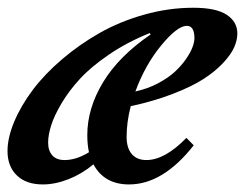

<svg xmlns="http://www.w3.org/2000/svg" viewBox="-28 -472 642 503"><path d="M84.5 11.2Q40.5 11.2 16.1 -12.5Q-8.3 -36.1 -8.3 -76.2Q-8.3 -111.3 9.3 -153.3Q26.9 -195.3 58.1 -236.8Q89.4 -278.3 135 -317.1Q180.7 -356 233.2 -385.7Q285.6 -415.5 349.6 -433.6Q413.6 -451.7 478.5 -451.7Q538.1 -451.7 565.9 -433.3Q593.8 -415 593.8 -384.3Q593.8 -366.7 585.4 -347.9Q577.1 -329.1 556.4 -306.9Q535.6 -284.7 504.9 -264.9Q474.1 -245.1 424.8 -226.1Q375.5 -207 314.5 -193.8Q303.7 -152.3 303.7 -113.3Q303.7 -84.5 317.1 -68.6Q330.6 -52.7 355.5 -52.7Q403.8 -52.7 460.4 -110.8L479.5 -91.3Q398.9 11.2 310.1 11.2Q245.1 11.2 216.8 -41.5Q187 -16.6 151.9 -2.7Q116.7 11.2 84.5 11.2ZM461.4 -404.3Q436.5 -404.3 394.3 -353Q352.1 -301.8 326.7 -232.4Q358.4 -239.3 385.3 -253.4Q412.1 -267.6 429.4 -283.4Q446.8 -299.3 459 -316.9Q471.2 -334.5 476.3 -348.4Q481.4 -362.3 481.4 -371.6Q481.4 -404.3 461.4 -404.3ZM98.1 -98.6Q98.1 -77.1 109.1 -64.9Q120.1 -52.7 141.1 -52.7Q171.9 -52.7 205.1 -73.2Q200.7 -92.8 200.7 -118.2Q200.7 -188 241.9 -256.3Q283.2 -324.7 366.7 -381.8L364.3 -385.3Q305.7 -361.8 258.3 -329.6Q210.9 -297.4 181.9 -265.9Q152.8 -234.4 133.3 -201.4Q113.8 -168.5 106 -143.3Q98.1 -118.2 98.1 -98.6Z"/></svg>

Font: Elstob 10pt
Style: Bold Italic
Weight: 700
Italic angle: -20°
Designer: Peter S. Baker
Version: Version 1.015